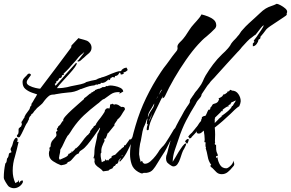

<svg xmlns="http://www.w3.org/2000/svg" viewBox="-31 -884 1535 1013"><path d="M73 -161Q65 -157 60.5 -162Q56 -167 60 -172Q65 -177 66 -181Q67 -185 67 -190V-198Q67 -205 68 -206L74 -212Q75 -214 80 -216L85 -230Q78 -238 87 -247L88 -248V-249L90 -252L96 -262L97 -264H99Q97 -269 102 -275Q104 -280 108 -285Q112 -290 116 -296Q126 -307 127 -316Q129 -324 136 -330Q135 -330 135 -332Q135 -333 134 -333Q134 -334 135 -335V-336Q137 -338 142 -346.5Q147 -355 152 -364Q154 -367 156 -370Q158 -373 160 -377L165 -386L138 -395Q118 -402 103 -414.5Q88 -427 88 -451Q88 -462 94.5 -470Q101 -478 108 -484Q112 -488 112 -489Q120 -499 128 -494.5Q136 -490 128 -482L122 -474Q118 -468 114 -462.5Q110 -457 110 -449Q110 -439 124.5 -431.5Q139 -424 156.5 -420Q174 -416 181 -416Q222 -470 262 -523Q302 -576 342 -630Q346 -634 346 -644L383 -683Q387 -681 390.5 -680Q394 -679 398 -678Q402 -677 405.5 -676Q409 -675 413 -674Q421 -672 428 -669Q435 -666 441 -659Q452 -648 452 -632Q452 -615 438 -603Q423 -591 412 -580Q408 -577 404.5 -574Q401 -571 397 -567Q389 -559 379 -559V-566H382Q386 -571 390.5 -577Q395 -583 399 -588Q409 -599 414 -610Q410 -606 406.5 -603Q403 -600 399 -597Q395 -594 391.5 -590.5Q388 -587 384 -583Q379 -576 368 -563.5Q357 -551 344 -537Q333 -523 321.5 -512Q310 -501 305 -496L304 -495L308 -491L295 -486L296 -485Q296 -477 291 -474Q286 -471 281 -471Q279 -465 275.5 -460.5Q272 -456 264 -453Q265 -452 265 -450Q265 -449 266 -448Q266 -447 267 -446H265V-444H260Q259 -444 258 -440L261 -435Q262 -434 262 -431Q276 -446 289 -461Q302 -476 316 -492L370 -552H372Q372 -551 373 -551Q373 -550 374 -550Q374 -543 363 -528Q352 -513 336 -495.5Q320 -478 305.5 -462Q291 -446 283 -437Q280 -434 276 -428Q273 -425 269 -419H278Q291 -419 301.5 -420.5Q312 -422 323 -424Q328 -425 333 -426.5Q338 -428 343 -429Q348 -430 353 -431Q358 -432 363 -433Q375 -435 395 -439.5Q415 -444 424 -451Q450 -459 475 -463Q475 -463 476 -463.5Q477 -464 479 -465Q481 -465 482 -466Q484 -469 487 -469L495 -472L503 -474V-475Q517 -478 530 -483.5Q543 -489 557 -495Q570 -500 582.5 -504.5Q595 -509 608 -509L611 -515Q623 -527 638 -527V-524Q642 -520 642 -515Q642 -512 640 -512Q631 -503 620 -502Q621 -500 621.5 -499Q622 -498 622 -497Q622 -494 619 -494Q615 -491 609 -491Q604 -491 604 -497L607 -499Q601 -499 599 -501Q592 -483 576 -483L574 -475L563 -478Q558 -473 553 -473Q551 -468 549.5 -464.5Q548 -461 542 -461Q543 -462 543 -464Q542 -465 542 -466Q535 -458 525.5 -452Q516 -446 503 -446L502 -453H501Q502 -452 502 -448Q502 -444 498.5 -442Q495 -440 493 -440Q492 -440 492 -441H490Q485 -437 481 -437Q479 -437 478 -438H475Q470 -434 466 -433.5Q462 -433 454 -432Q441 -430 426.5 -425Q412 -420 399 -415Q398 -414 394 -414Q392 -414 392 -413Q361 -397 329 -396Q295 -393 263 -387Q260 -386 257 -385.5Q254 -385 250 -385Q246 -385 243 -384.5Q240 -384 237 -383Q231 -382 222 -373.5Q213 -365 205 -355Q197 -345 193 -339Q189 -335 184 -330.5Q179 -326 174 -322Q164 -315 156 -304Q154 -302 151 -299Q148 -296 146 -292Q141 -283 134 -282Q136 -277 132 -275L130 -273Q121 -264 121 -252Q118 -249 116 -244L115 -240L112 -236Q107 -229 102.5 -219.5Q98 -210 93 -199Q88 -188 83 -178.5Q78 -169 73 -161ZM42 109Q35 109 26.5 106Q18 103 13 98Q8 92 -1.5 76.5Q-11 61 -11 53Q-11 34 -9 16Q-7 -2 -3 -21Q3 -26 4 -33Q5 -40 6 -47Q14 -55 15 -67Q16 -79 27 -79L29 -81Q30 -82 28 -86Q26 -91 25 -94.5Q24 -98 27 -103Q28 -105 29 -107.5Q30 -110 31 -111Q32 -112 34 -118Q37 -129 39.5 -137.5Q42 -146 50 -155Q55 -159 59 -155.5Q63 -152 62 -147Q62 -141 59 -135H67Q63 -116 58 -97Q53 -78 48 -59Q36 -22 36 17Q36 52 50 82L64 74L69 65V76L71 81Q73 76 77 72Q81 68 89 68L90 75Q90 78 89 79Q83 92 70 100.5Q57 109 42 109Z M513 20Q503 8 492.5 1.5Q482 -5 474.5 -13.5Q467 -22 467 -37H469L466 -52L463 -49L461 -46Q462 -50 463 -53.5Q464 -57 465 -60Q466 -65 466.5 -69.5Q467 -74 467 -79Q467 -92 469 -104.5Q471 -117 474 -129Q477 -141 479.5 -153.5Q482 -166 484 -180H486L497 -206L496 -211Q494 -207 493 -206Q492 -204 490 -202Q479 -186 463 -163.5Q447 -141 431 -121.5Q415 -102 402 -94Q394 -89 391 -86.5Q388 -84 384 -74Q374 -72 364.5 -61Q355 -50 346 -40Q337 -30 326 -29L325 -24Q319 -18 309 -15.5Q299 -13 291 -12Q269 -20 248 -34Q227 -48 227 -73Q227 -83 230 -90H231V-95Q229 -98 230 -103Q231 -108 233 -108L234 -107Q236 -110 236.5 -117Q237 -124 237 -126L239 -128Q239 -135 246 -143Q253 -151 259.5 -158Q266 -165 266 -168Q267 -169 267 -171Q267 -176 266 -179Q264 -183 265 -186V-190H269L272 -195V-197Q269 -199 269 -200V-202Q269 -205 271 -207L274 -210V-211Q274 -212 275 -213V-215L280 -220Q284 -224 286 -225Q294 -236 299 -245H303L304 -244Q303 -246 302.5 -247Q302 -248 302 -249Q302 -257 315.5 -272Q329 -287 348 -304.5Q367 -322 385 -337.5Q403 -353 413 -362V-367H415Q419 -369 423.5 -373Q428 -377 433 -381Q443 -391 450 -392L452 -397L458 -398Q459 -399 460 -400Q461 -401 462 -402Q464 -403 465 -403Q466 -403 467 -404L468 -405L470 -406V-407Q470 -407 470 -407.5Q470 -408 471 -409L489 -416L491 -415L505 -421L508 -424H509L522 -425L529 -429L531 -431V-430L532 -431L534 -429Q543 -433 552 -433Q561 -433 576 -430Q591 -427 604 -420.5Q617 -414 619 -403V-401L598 -389Q600 -394 601 -395V-396Q601 -398 597 -398H591Q570 -398 552.5 -386Q535 -374 519 -362Q510 -360 500 -350Q490 -340 482 -335Q443 -305 411.5 -275.5Q380 -246 352 -205Q347 -197 339 -184.5Q331 -172 325 -167Q320 -158 315 -149Q310 -140 306 -130Q302 -120 297 -111Q292 -102 287 -94Q287 -82 284 -71Q282 -65 282 -61Q281 -58 281 -55Q281 -52 280 -50L284 -41Q296 -46 313 -54Q330 -62 330 -72Q336 -74 336 -74H338V-76Q340 -78 341 -78H344L347 -82V-87L351 -83L364 -96Q364 -101 371 -102Q388 -116 401 -135Q408 -145 415 -154Q422 -163 430 -171H432L445 -187L444 -191L458 -209H460Q462 -215 466 -221L469 -219L477 -230L476 -231Q481 -239 487 -247Q493 -255 499 -262Q505 -270 510.5 -278Q516 -286 521 -294Q521 -301 526 -307Q531 -313 539 -313L546 -311Q550 -318 550 -333Q555 -332 558 -335Q558 -335 564 -337V-335L572 -332Q576 -334 578 -334Q586 -334 594 -329.5Q602 -325 608 -320Q608 -318 609 -319Q609 -320 610 -320H615Q628 -320 628 -309V-306Q623 -299 618.5 -292Q614 -285 610 -278Q602 -264 588 -253V-251L572 -228L574 -224L540 -182L537 -181Q535 -174 532.5 -167.5Q530 -161 527 -154L518 -151Q520 -149 520 -146Q520 -142 521 -141Q513 -126 507.5 -111Q502 -96 504 -79Q501 -77 500.5 -73.5Q500 -70 500 -67Q500 -62 500.5 -57.5Q501 -53 502 -48Q503 -43 504 -38Q505 -33 506 -28L517 -34H520L521 -35L523 -38Q523 -41 526 -45L528 -37L537 -41V-37H538Q542 -37 544 -43Q546 -45 549 -47.5Q552 -50 556 -50L557 -52V-55Q557 -60 564 -63Q568 -64 570.5 -65.5Q573 -67 575 -67H576L602 -93H603Q605 -96 611.5 -101.5Q618 -107 623 -109V-116L630 -118H631L654 -150Q654 -149 656 -149Q658 -149 659 -148Q660 -148 662.5 -151.5Q665 -155 665 -157Q666 -158 667.5 -159.5Q669 -161 673 -162Q676 -164 678 -164.5Q680 -165 681 -166Q670 -145 661.5 -128Q653 -111 645 -94Q637 -77 627 -61.5Q617 -46 602 -31L598 -35L605 -44L604 -50L602 -49V-45L595 -38Q594 -25 586 -19H582L580 -20V-15L574 -8L571 -9L559 8V5L557 6Q555 7 553 8Q551 9 549 10Q543 12 542 16ZM613 -59Q613 -62 614 -63L616 -66L612 -65H613L610 -60L611 -61Z M718 31Q713 31 708 28Q703 25 698 23Q672 8 663.5 -17.5Q655 -43 655 -70Q655 -108 664 -146Q673 -184 684 -221Q706 -297 740 -367.5Q774 -438 818 -504Q825 -515 832.5 -525Q840 -535 848 -545Q856 -555 863 -565.5Q870 -576 877 -585L891 -603Q895 -607 898 -611.5Q901 -616 904 -620Q906 -626 906 -629Q905 -632 905 -638Q905 -648 918 -661Q924 -667 928.5 -671.5Q933 -676 936 -680Q942 -687 947.5 -695Q953 -703 958 -711Q963 -719 968.5 -727Q974 -735 979 -742Q986 -750 993 -758.5Q1000 -767 1007 -774Q1014 -782 1020.5 -790Q1027 -798 1032 -808Q1049 -804 1067 -797Q1085 -790 1097.5 -779Q1110 -768 1110 -749Q1110 -742 1104 -734Q1083 -712 1059 -692Q1046 -682 1035 -671Q1024 -660 1014 -649Q983 -615 950 -567.5Q917 -520 888 -470Q859 -420 840 -378L835 -370L827 -365V-371L829 -378Q823 -368 818 -358Q813 -348 808 -337L787 -294Q778 -276 769.5 -257Q761 -238 756 -218Q755 -215 755 -211Q755 -206 754 -203Q754 -197 747 -197Q743 -197 743 -201Q743 -216 751 -232Q750 -231 749 -229.5Q748 -228 746 -227Q744 -231 744 -232V-233Q744 -246 748 -260Q743 -255 742 -250Q740 -243 737.5 -235.5Q735 -228 731 -220Q727 -213 725 -205.5Q723 -198 721 -191L715 -158Q714 -150 712 -141.5Q710 -133 708 -125Q703 -98 703 -74Q703 -72 703 -69Q703 -66 704 -63Q705 -60 705 -57Q705 -54 706 -50L709 -39Q710 -37 710 -34Q710 -31 711 -29Q713 -34 720 -35V-30Q724 -26 726 -23Q729 -20 734 -20Q748 -20 763 -33Q778 -46 791 -63Q804 -80 810 -91Q814 -96 818 -101Q822 -106 826 -110Q831 -114 834.5 -119Q838 -124 842 -129Q863 -161 881 -192Q883 -196 885 -199Q887 -202 889 -204L897 -212Q903 -218 905 -218Q908 -218 908 -214Q908 -213 903 -201Q898 -189 894 -184L895 -183Q884 -167 874 -151Q864 -135 856 -118Q848 -101 838.5 -85Q829 -69 818 -53Q808 -38 798 -20.5Q788 -3 776.5 10.5Q765 24 747 27Q745 28 742 28Q739 28 737 28H727Q723 31 718 31ZM793 -361Q797 -365 799.5 -369.5Q802 -374 804 -379Q809 -386 813 -393Q817 -400 821 -407H822L823 -411Q820 -411 815 -402Q813 -397 811 -392.5Q809 -388 807 -384L798 -369ZM761 -301Q749 -284 749 -264Q755 -284 766 -300L777 -317Q781 -324 783 -336L782 -337Q772 -318 761 -301ZM756 -243Q758 -247 758 -247Q763 -258 766.5 -268Q770 -278 771 -288Q770 -279 763 -264Q756 -251 756 -243Z M884 -6Q877 -6 865.5 -14.5Q854 -23 850 -28Q845 -36 845 -48Q845 -52 845.5 -56Q846 -60 847 -64Q849 -68 850 -71.5Q851 -75 852 -79Q859 -108 868 -138.5Q877 -169 889 -198Q894 -211 900.5 -223.5Q907 -236 914 -249Q921 -261 927.5 -273Q934 -285 941 -298Q948 -310 955 -320Q959 -325 962.5 -330.5Q966 -336 969 -341Q969 -343 971 -343H970Q970 -355 975 -362Q977 -365 980 -369Q983 -373 986 -378Q989 -382 991.5 -385.5Q994 -389 996 -393Q999 -397 1002 -401Q1005 -405 1009 -409L1021 -425Q1032 -439 1039 -455Q1045 -470 1054 -486Q1072 -516 1093.5 -544.5Q1115 -573 1141 -598L1157 -613L1171 -628Q1175 -632 1178 -636.5Q1181 -641 1184 -645Q1188 -654 1195 -662Q1198 -666 1201.5 -669.5Q1205 -673 1209 -677Q1213 -681 1216 -684.5Q1219 -688 1222 -692Q1231 -701 1236 -710Q1241 -719 1250 -728Q1257 -736 1265 -744.5Q1273 -753 1281 -760Q1289 -767 1297 -774.5Q1305 -782 1313 -789Q1320 -796 1327 -802Q1334 -808 1341 -815Q1355 -829 1371 -839Q1378 -843 1385.5 -846.5Q1393 -850 1400 -852Q1416 -857 1429 -864Q1437 -863 1450 -856Q1463 -849 1473.5 -840Q1484 -831 1484 -822Q1484 -817 1482 -815Q1481 -812 1482 -806Q1481 -803 1464 -792L1431 -770Q1412 -758 1395.5 -746.5Q1379 -735 1374 -729Q1366 -718 1358.5 -708.5Q1351 -699 1343 -690V-686Q1343 -682 1341 -680L1335 -676Q1332 -675 1332 -672Q1332 -664 1323 -652Q1314 -640 1303 -640V-655L1306 -657Q1309 -659 1309 -663L1316 -661V-662Q1314 -662 1311 -663.5Q1308 -665 1308 -670Q1312 -674 1323.5 -690.5Q1335 -707 1346.5 -724.5Q1358 -742 1360 -748V-750Q1356 -750 1345.5 -737Q1335 -724 1325.5 -711Q1316 -698 1313 -698H1312Q1306 -693 1299.5 -688Q1293 -683 1286 -678Q1282 -675 1273.5 -666Q1265 -657 1255 -646Q1245 -636 1237 -625Q1233 -620 1229 -616Q1225 -612 1223 -610Q1209 -595 1195.5 -580Q1182 -565 1168 -550L1112 -488Q1107 -482 1100.5 -475Q1094 -468 1086 -460Q1079 -453 1074 -445L1063 -432L1033 -387Q1032 -375 1020 -363Q1008 -350 1003 -339V-338Q973 -290 951 -247.5Q929 -205 911 -150Q901 -121 891 -91.5Q881 -62 880 -30Q885 -38 893.5 -52Q902 -66 911 -82Q916 -90 921.5 -98Q927 -106 932 -113Q943 -127 948 -127Q951 -127 951 -124Q951 -119 947 -112Q943 -105 941 -100Q934 -90 929 -75Q925 -63 919.5 -46.5Q914 -30 905.5 -18Q897 -6 884 -6ZM1139 35Q1122 35 1111 24.5Q1100 14 1090 3Q1086 -1 1083 -2Q1079 -5 1079 -11L1083 -14V-15Q1069 -33 1065 -58Q1063 -71 1060 -82Q1057 -93 1054 -103L1056 -104Q1052 -112 1053 -122Q1054 -126 1054 -133H1049V-135H1047Q1048 -139 1048.5 -142.5Q1049 -146 1049 -148Q1049 -159 1047.5 -170.5Q1046 -182 1044 -195Q1039 -190 1032 -184.5Q1025 -179 1018 -179Q1015 -179 1007 -182Q1008 -184 1008 -190V-191Q1001 -183 994 -175.5Q987 -168 979 -160Q979 -155 973 -155L971 -153Q968 -153 967 -157Q965 -160 962 -163Q969 -173 975 -178Q979 -181 982 -184.5Q985 -188 988 -192L998 -204Q1000 -207 1002.5 -210Q1005 -213 1007 -215Q1013 -222 1018 -231Q1023 -239 1030 -246V-248Q1030 -253 1033 -257Q1035 -261 1034 -266Q1042 -271 1044 -271.5Q1046 -272 1053 -273Q1055 -277 1057.5 -281Q1060 -285 1061 -289Q1064 -297 1069 -305L1077 -306L1080 -318L1083 -320L1092 -334Q1094 -335 1097 -336Q1100 -337 1103 -338Q1109 -339 1114 -343Q1121 -348 1124 -358L1125 -361Q1124 -361 1122 -365Q1130 -368 1137 -372.5Q1144 -377 1146 -383L1149 -385V-388L1154 -386L1168 -396V-400L1178 -403L1181 -407Q1181 -410 1184 -410Q1186 -410 1188 -409Q1192 -407 1193 -406Q1214 -406 1226.5 -388Q1239 -370 1239 -350Q1239 -347 1238 -344Q1237 -342 1237 -339.5Q1237 -337 1236 -335L1233 -329V-327Q1231 -327 1233 -325Q1219 -316 1208 -305.5Q1197 -295 1186 -284Q1166 -265 1145 -246.5Q1124 -228 1102 -211Q1103 -202 1103.5 -192.5Q1104 -183 1104 -174L1103 -138Q1103 -135 1104 -133Q1104 -130 1102 -128Q1103 -127 1103 -120H1104L1109 -121Q1109 -106 1109.5 -95Q1110 -84 1117 -70Q1117 -68 1118 -67V-64L1117 -63V-60Q1114 -60 1113 -61Q1111 -61 1109 -59V-54Q1110 -53 1110 -51V-50L1116 -55Q1119 -32 1130 -14Q1141 4 1163 4Q1171 4 1185.5 -9.5Q1200 -23 1200 -37Q1202 -32 1202.5 -28.5Q1203 -25 1204 -23Q1205 -22 1205 -19Q1205 -14 1202 -9Q1197 -4 1195 -1Q1185 12 1171 23.5Q1157 35 1139 35ZM1102 -235 1122 -255V-256L1139 -270L1138 -273L1142 -275Q1159 -287 1173 -299Q1187 -311 1192 -322V-323L1194 -325Q1194 -325 1194.5 -325Q1195 -325 1196 -326H1199L1198 -327V-328L1200 -331Q1201 -333 1203 -336.5Q1205 -340 1208 -344Q1210 -347 1211.5 -350Q1213 -353 1214 -354L1209 -352L1201 -350L1202 -348L1200 -347Q1187 -347 1185 -333L1182 -334Q1182 -333 1180 -331Q1177 -331 1175 -329L1173 -328Q1175 -327 1175.5 -325.5Q1176 -324 1177 -323H1172Q1166 -321 1159 -316.5Q1152 -312 1147 -308Q1146 -307 1143.5 -304.5Q1141 -302 1146 -297L1137 -299V-297Q1137 -294 1134 -294H1132L1134 -293L1103 -263Q1104 -262 1104 -261V-260H1103L1104 -259L1102 -258ZM956 -126Q953 -126 952 -130Q951 -132 950 -132.5Q949 -133 948 -134Q946 -134 946 -137Q946 -141 951.5 -146Q957 -151 961 -151Q965 -150 965 -146Q965 -144 961.5 -135Q958 -126 956 -126Z"/></svg>

Font: Water Brush
Style: Regular
Weight: 400
Designer: Robert E. Leuschke
Foundry: Robert E. Leuschke
Version: Version 1.010; ttfautohint (v1.8.4.7-5d5b)